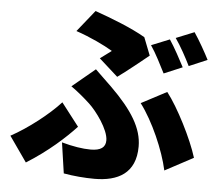

<svg xmlns="http://www.w3.org/2000/svg" viewBox="-57 -865 1114 986"><g transform="rotate(5 500.0 -371.5)"><path d="M789 -689 695 -651C722 -612 751 -553 772 -512L867 -552C849 -587 814 -652 789 -689ZM912 -737 818 -699C845 -661 877 -602 897 -561L991 -601C974 -635 938 -699 912 -737ZM536 -474C577 -503 665 -574 693 -597L657 -689C585 -731 481 -771 396 -801L307 -690C381 -665 454 -630 497 -604C484 -594 461 -577 439 -561ZM306 44C356 53 415 58 465 58C585 58 677 12 677 -127C677 -220 623 -309 509 -421C482 -448 456 -471 424 -503L306 -405C342 -380 377 -350 404 -325C442 -290 509 -200 509 -144C509 -108 485 -90 432 -90C392 -90 340 -98 283 -114ZM965 -94C936 -189 857 -345 799 -419L668 -350C734 -263 797 -118 819 -16ZM358 -201 267 -319C207 -253 103 -172 16 -125L107 5C218 -64 304 -143 358 -201Z"/></g></svg>

Font: Noto Sans CJK Black
Style: Bold
Weight: 900
Designer: Ryoko NISHIZUKA (kana & ideographs); Paul D. Hunt (Latin, Greek & Cyrillic); Wenlong ZHANG (bopomofo); Sandoll Communica
Foundry: Adobe Systems Incorporated
Version: Version 1.000;PS 1;hotconv 1.0.78;makeotf.lib2.5.61930